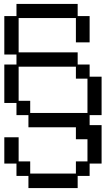

<svg xmlns="http://www.w3.org/2000/svg" viewBox="-20 -869 540 979"><path d="M64 -35H2V-169H75V-46H134V16H367V-46H426V-159H367V-220H125V-282H64V-344H2V-540H64V-591H2V-787H64V-849H376V-787H437V-653H367V-777H75V-602H376V-540H437V-478H498V-282H437V-231H498V-35H437V28H376V90H125V28H64ZM426 -293V-468H367V-529H75V-355H134V-293Z"/></svg>

Font: DotGothic16
Style: Regular
Weight: 400
Designer: Fontworks Inc.
Foundry: Fontworks Inc.
Version: Version 1.100